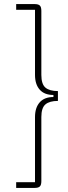

<svg xmlns="http://www.w3.org/2000/svg" viewBox="-20 -780 331 938"><path d="M150 -760Q167 -760 174.5 -753Q182 -746 182 -727V-414Q182 -369 202 -352Q222 -335 263 -335V-287Q222 -287 202 -270Q182 -253 182 -208V105Q182 124 174.5 131Q167 138 150 138H59V110H151V-208Q151 -254 174 -280Q197 -306 241 -306V-316Q197 -316 174 -342Q151 -368 151 -414V-732H59V-760Z"/></svg>

Font: IBM Plex Sans Cond ExtLt
Style: Regular
Weight: 200
Width: 3
Designer: Mike Abbink, Paul van der Laan, Pieter van Rosmalen
Foundry: Bold Monday
Version: Version 1.3